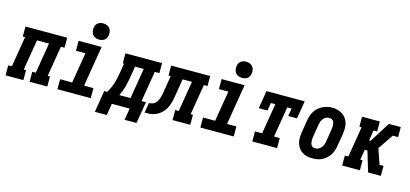

<svg xmlns="http://www.w3.org/2000/svg" viewBox="-86 -1294 4157 1946"><g transform="rotate(15 1992.5 -321.0)"><path d="M-15 0V-105H23L76 -425H52V-530H490V-425H452L399 -105H423V0H237V-105H274L327 -425H201L148 -105H172V0Z M529 0V-105H656L709 -425H610V-530H851L781 -105H879V0ZM806 -595Q786 -595 767.5 -602.5Q749 -610 737.5 -625Q726 -640 723 -660Q720 -680 723 -701Q725 -715 732.5 -728Q740 -741 752 -749.5Q764 -758 778 -761.5Q792 -765 806 -765Q827 -765 845.5 -757.5Q864 -750 875.5 -735Q887 -720 890 -700Q893 -680 890 -659Q887 -645 880 -632Q873 -619 861 -610.5Q849 -602 834.5 -598.5Q820 -595 806 -595Z M955 123 992 -105H1023Q1039 -131 1052 -159Q1065 -187 1073.5 -215.5Q1082 -244 1088 -273Q1094 -302 1099 -331L1114 -425H1101V-530H1485V-425H1437L1384 -105H1430L1392 123H1267L1287 0H1100L1080 123ZM1268 -105 1321 -425H1230L1212 -315Q1207 -288 1202 -261.5Q1197 -235 1190 -208.5Q1183 -182 1173 -156Q1163 -130 1151 -105Z M1444 0 1461 -105Q1479 -105 1496.5 -110.5Q1514 -116 1527.5 -129Q1541 -142 1549 -158.5Q1557 -175 1562.5 -192Q1568 -209 1571 -226.5Q1574 -244 1577 -261V-262Q1577 -262 1577 -262Q1577 -262 1577 -262L1604 -425H1581V-530H1990V-425H1952L1899 -105H1923V0H1737V-105H1774L1827 -425H1729L1700 -247Q1696 -223 1691 -199Q1686 -175 1677.5 -151Q1669 -127 1656.5 -105Q1644 -83 1626.5 -64Q1609 -45 1586.5 -31Q1564 -17 1540.5 -10Q1517 -3 1492.5 -1.5Q1468 0 1444 0Z M2029 0V-105H2156L2209 -425H2110V-530H2351L2281 -105H2379V0ZM2306 -595Q2286 -595 2267.5 -602.5Q2249 -610 2237.5 -625Q2226 -640 2223 -660Q2220 -680 2223 -701Q2225 -715 2232.5 -728Q2240 -741 2252 -749.5Q2264 -758 2278 -761.5Q2292 -765 2306 -765Q2327 -765 2345.5 -757.5Q2364 -750 2375.5 -735Q2387 -720 2390 -700Q2393 -680 2390 -659Q2387 -645 2380 -632Q2373 -619 2361 -610.5Q2349 -602 2334.5 -598.5Q2320 -595 2306 -595Z M2574 0V-105H2649L2702 -425H2655L2642 -343H2550L2581 -530H2982L2951 -343H2859L2873 -425H2827L2774 -105H2834V0Z M3205 8Q3176 8 3148 2Q3120 -4 3097 -19.5Q3074 -35 3058.5 -58Q3043 -81 3036 -108Q3029 -135 3029.5 -164.5Q3030 -194 3035 -223L3056 -353Q3060 -378 3068.5 -402.5Q3077 -427 3091.5 -449.5Q3106 -472 3126.5 -489.5Q3147 -507 3171 -518.5Q3195 -530 3220 -535.5Q3245 -541 3271 -541Q3300 -541 3327.5 -533Q3355 -525 3378 -510Q3401 -495 3416.5 -472Q3432 -449 3439.5 -422Q3447 -395 3446 -365.5Q3445 -336 3441 -307L3419 -177Q3415 -152 3406.5 -127.5Q3398 -103 3383.5 -81Q3369 -59 3348.5 -41Q3328 -23 3304.5 -11.5Q3281 0 3255.5 4Q3230 8 3205 8ZM3208 -97Q3225 -97 3242 -105.5Q3259 -114 3270.5 -128Q3282 -142 3288 -159Q3294 -176 3297 -194L3318 -324Q3320 -336 3321 -348Q3322 -360 3321 -372Q3320 -384 3317 -395.5Q3314 -407 3307 -415.5Q3300 -424 3289 -428.5Q3278 -433 3266 -433Q3248 -433 3231.5 -424.5Q3215 -416 3204 -401.5Q3193 -387 3187 -370Q3181 -353 3178 -336L3157 -206Q3155 -194 3154 -182Q3153 -170 3154 -158.5Q3155 -147 3158 -135.5Q3161 -124 3167.5 -115Q3174 -106 3185 -101.5Q3196 -97 3208 -97Z M3517 0V-105H3554L3607 -425H3584V-530H3770V-425H3732L3715 -317H3731L3865 -530H3990V-425H3934L3826 -265L3881 -105H3923V0H3789L3725 -213H3697L3679 -105H3703V0Z"/></g></svg>

Font: Iosevka Curly Slab XBdObl
Style: Regular
Weight: 800
Italic angle: -9°
Monospace: yes
Designer: Belleve Invis
Foundry: Belleve Invis
Version: Version 11.1.0; ttfautohint (v1.8.3)